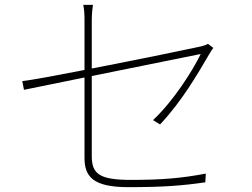

<svg xmlns="http://www.w3.org/2000/svg" viewBox="-20 -776 1040 793"><path d="M641 -262C730 -356 796 -470 844 -552C849 -560 855 -571 861 -578L839 -595C833 -591 819 -586 804 -583C768 -575 551 -530 359 -493V-687C359 -711 360 -728 364 -756H324C329 -728 329 -713 329 -687V-487C216 -465 115 -446 72 -441L79 -405C118 -413 216 -433 329 -456V-124C329 -46 365 -3 510 -3C652 -3 732 -9 828 -23L830 -59C730 -40 649 -33 522 -33C393 -33 359 -56 359 -131V-462C567 -504 809 -553 809 -553C777 -486 696 -358 612 -280Z"/></svg>

Font: Noto Sans Japanese Thin
Style: Regular
Weight: 100
Designer: Ryoko NISHIZUKA (kana & ideographs); Paul D. Hunt (Latin, Greek & Cyrillic); Wenlong ZHANG (bopomofo); Sandoll Communica
Foundry: Adobe Systems Incorporated
Version: Version 1.000;PS 1;hotconv 1.0.78;makeotf.lib2.5.61930